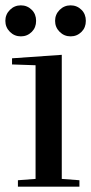

<svg xmlns="http://www.w3.org/2000/svg" viewBox="-27 -698 341 718"><path d="M92 -579Q108 -595 108 -620Q108 -645 92 -661Q75 -678 51 -678Q27 -678 10 -661Q-7 -644 -7 -620Q-7 -596 10 -579Q27 -562 51 -562Q75 -562 92 -579ZM278 -579Q294 -595 294 -620Q294 -645 278 -661Q261 -678 237 -678Q213 -678 196 -661Q179 -644 179 -620Q179 -596 196 -579Q213 -562 237 -562Q261 -562 278 -579ZM40 -24V0H270V-24L204 -29V-493L18 -480V-457L106 -454V-29Z"/></svg>

Font: Rufina
Style: Regular
Weight: 400
Designer: Martin Sommaruga
Foundry: Martin Sommaruga
Version: Version